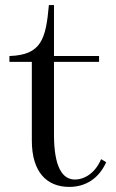

<svg xmlns="http://www.w3.org/2000/svg" viewBox="-20 -720 455 754"><path d="M17 -477H105V-168C105 -45 163 14 252 14C315 14 368 -18 397 -83L377 -95C355 -42 313 -15 274 -15C223 -15 192 -68 192 -192V-477H369V-500H192V-700H172C160 -567 143 -504 17 -500Z"/></svg>

Font: Sprat
Style: Regular
Weight: 400
Designer: Ethan Nakache
Foundry: Collletttivo
Version: Version 2.000;Glyphs 3.2 (3217)